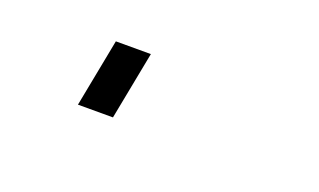

<svg xmlns="http://www.w3.org/2000/svg" viewBox="-33 -35 616 371"><g transform="rotate(20 275.0 150.0)"><path d="M133 220 160 80H232L205 220Z"/></g></svg>

Font: Lode
Style: Italic
Weight: 400
Italic angle: -11°
Monospace: yes
Designer: Belleve Invis
Foundry: Belleve Invis
Version: Version 29.2.0; ttfautohint (v1.8.3)